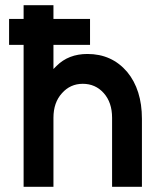

<svg xmlns="http://www.w3.org/2000/svg" viewBox="-20 -720 617 740"><path d="M15 -547H71V0H186V-266Q186 -325 219 -361Q235 -379 255 -388Q275 -397 299 -397Q348 -397 380 -361Q412 -325 412 -266V0H527V-262Q527 -374 470 -443Q411 -512 317 -512Q244 -512 198 -466Q195 -463 192 -460Q189 -457 186 -454V-547H327V-647H186V-700H71V-647H15Z"/></svg>

Font: Unageo
Style: SemiBold
Weight: 600
Designer: Richard Sepsi
Foundry: Richard Sepsi
Version: Version 2.000